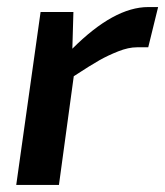

<svg xmlns="http://www.w3.org/2000/svg" viewBox="-20 -524 468 544"><path d="M428 -504 400 -390H368Q344 -390 315 -378.5Q286 -367 262 -353.5Q238 -340 189 -308L147 0H26L95 -490H188L185 -386Q303 -504 400 -504Z"/></svg>

Font: Exo 2.0 Semi Bold
Style: Italic
Weight: 600
Italic angle: -8°
Designer: Natanael Gama
Version: Version 1.001;PS 001.001;hotconv 1.0.70;makeotf.lib2.5.58329